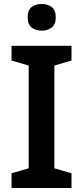

<svg xmlns="http://www.w3.org/2000/svg" viewBox="-20 -944 417 964"><path d="M339 0H38V-74L124 -99V-615L38 -640V-714H339V-640L253 -615V-99L339 -74ZM190 -924Q218 -924 239 -909Q260 -894 260 -857Q260 -821 239 -805.5Q218 -790 190 -790Q160 -790 139.5 -805.5Q119 -821 119 -857Q119 -894 139.5 -909Q160 -924 190 -924Z"/></svg>

Font: Noto Sans Khmer SemiBold
Style: Regular
Weight: 600
Version: Version 2.003